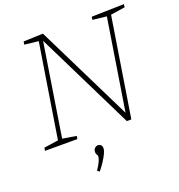

<svg xmlns="http://www.w3.org/2000/svg" viewBox="-161 -827 1119 1200"><g transform="rotate(-20 398.5 -227.0)"><path d="M581 -688 797 -693 794 -673 691 -657 700 -666 594 0H564L240 -658L245 -659L145 -26L140 -36L238 -20L235 0H20L23 -20L126 -35L117 -26L219 -666L224 -657L125 -668L128 -688L258 -693L578 -44L573 -43L672 -667L677 -657L578 -668ZM297 239 283 228Q304 197 312.5 177Q321 157 321 147Q321 137 316 132Q311 127 311 114Q311 98 321 89Q331 80 343 80Q353 80 361 87Q369 94 369 109Q369 123 360 142.5Q351 162 335 187Q319 212 297 239Z"/></g></svg>

Font: Bitter Thin ExtraLight
Style: Italic
Weight: 250
Italic angle: -9°
Version: Version 2.002